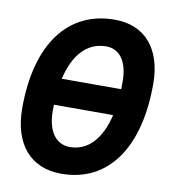

<svg xmlns="http://www.w3.org/2000/svg" viewBox="-81 -772 747 850"><g transform="rotate(10 293.0 -346.5)"><path d="M250.5 9.8C460 9.8 583.5 -161.6 583.5 -451.7C583.5 -609.9 502.9 -703.1 367.2 -703.1C155.8 -703.1 30.8 -533.7 30.8 -247.1C30.8 -85.4 112.3 9.8 250.5 9.8ZM180.7 -404.8C206.5 -517.1 265.6 -580.1 350.1 -580.1C411.6 -580.1 448.2 -527.8 448.2 -439.5C448.2 -427.7 448.2 -416 447.8 -404.8ZM268.1 -113.3C204.1 -113.3 166 -167.5 166 -259.3C166 -268.1 166 -276.9 166.5 -285.6H432.6C406.2 -175.3 349.1 -113.3 268.1 -113.3Z"/></g></svg>

Font: Cascadia Code NF
Style: Bold Italic
Weight: 700
Italic angle: -10°
Monospace: yes
Designer: Aaron Bell
Foundry: Saja Typeworks
Version: Version 2404.023